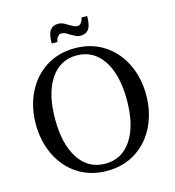

<svg xmlns="http://www.w3.org/2000/svg" viewBox="-123 -937 963 1059"><g transform="rotate(-15 358.5 -407.0)"><path d="M44 -330Q44 -428 83 -508Q122 -588 193.5 -634Q265 -680 359 -680Q453 -680 524.5 -634Q596 -588 635 -508Q674 -428 674 -330Q674 -232 635 -152Q596 -72 524.5 -26Q453 20 359 20Q265 20 193.5 -26Q122 -72 83 -152Q44 -232 44 -330ZM564 -330Q564 -474 509.5 -556.5Q455 -639 359 -639Q263 -639 208.5 -556.5Q154 -474 154 -330Q154 -186 208.5 -103.5Q263 -21 359 -21Q455 -21 509.5 -103.5Q564 -186 564 -330ZM306 -834Q321 -834 333.5 -828.5Q346 -823 362 -812Q378 -803 387.5 -798.5Q397 -794 408 -794Q420 -794 429.5 -807.5Q439 -821 439 -834H472Q472 -781 456.5 -759.5Q441 -738 410 -738Q395 -738 383.5 -743.5Q372 -749 355 -759Q341 -769 330.5 -773.5Q320 -778 308 -778Q296 -778 286.5 -764.5Q277 -751 277 -738H244Q244 -791 259.5 -812.5Q275 -834 306 -834Z"/></g></svg>

Font: El Messiri Medium
Style: Regular
Weight: 500
Designer: Mohamed Gaber
Foundry: Kief Type Foundry
Version: Version 2.007